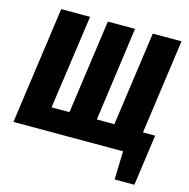

<svg xmlns="http://www.w3.org/2000/svg" viewBox="-122 -812 1079 1098"><g transform="rotate(15 417.5 -263.0)"><path d="M740 -134H812L770 168H653L658 0H9L106 -694H277L198 -137H304L382 -694H543L466 -137H570L648 -694H818Z"/></g></svg>

Font: Fira Sans Condensed ExtraBold
Style: Italic
Weight: 800
Width: 3
Italic angle: -8°
Designer: bBox Type GmbH & Carrois Corporate GbR & Edenspiekermann AG
Foundry: bBox Type GmbH & Carrois Corporate GbR & Edenspiekermann AG
Version: Version 4.301